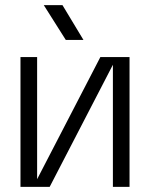

<svg xmlns="http://www.w3.org/2000/svg" viewBox="-20 -730 586 750"><path d="M60 0V-507H125V-30L372 -507H486V0H421V-477L174 0ZM224 -710 306 -574H237L151 -710Z"/></svg>

Font: TikTok Sans Light
Style: Regular
Weight: 300
Version: Version 4.000